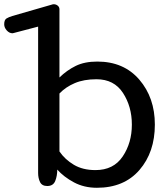

<svg xmlns="http://www.w3.org/2000/svg" viewBox="-69 -869 781 901"><path d="M549.8 -284.2Q549.8 -368.7 508.1 -432.9Q466.3 -497.1 383.8 -497.1Q324.7 -497.1 282 -479Q239.3 -460.9 210 -430.2V-158.2Q235.8 -120.6 277.6 -95.7Q319.3 -70.8 378.9 -70.8Q463.9 -70.8 506.8 -134.8Q549.8 -198.7 549.8 -284.2ZM657.7 -284.2Q657.7 -154.8 585.4 -71.3Q513.2 12.2 385.7 12.2Q325.7 12.2 278.1 -13.2Q230.5 -38.6 199.7 -73.2Q199.7 -43.5 190.2 -19.8Q180.7 3.9 152.8 3.9Q127.9 3.9 118.9 -14.6Q109.9 -33.2 109.9 -57.1V-744.1L-5.4 -713.9Q-7.3 -713.9 -7.8 -713.4Q-8.3 -712.9 -10.3 -712.9Q-25.4 -712.9 -37.4 -726.3Q-49.3 -739.7 -49.3 -754.9Q-49.3 -775.9 -38.3 -782.5Q-27.3 -789.1 -11.2 -793.9L176.8 -848.1Q177.7 -848.6 179.4 -848.9Q181.2 -849.1 183.6 -849.1Q193.8 -849.1 201.9 -842.5Q210 -835.9 210 -825.2V-505.4Q244.6 -539.1 286.1 -559.6Q327.6 -580.1 387.7 -580.1Q511.7 -580.1 584.7 -495.4Q657.7 -410.6 657.7 -284.2Z"/></svg>

Font: Cutive
Style: Regular
Weight: 400
Designer: Vernon Adams
Version: Version 1.002